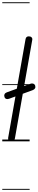

<svg xmlns="http://www.w3.org/2000/svg" viewBox="-25 -1250 333 1698"><path d="M75 0Q60 0 52.5 -8.2Q45 -16.5 47 -30.5L201 -904Q205.5 -928.5 229.5 -928.5Q245.5 -928.5 254 -920Q262.5 -911.5 260.5 -898.5L107 -26.5Q105 -14 96.5 -7Q88 0 75 0ZM55 -376.5Q41 -371.5 30 -375.2Q19 -379 15 -390.5Q10 -405 15.2 -416.5Q20.5 -428 34.5 -433L243 -509Q257.5 -514.5 269.5 -510Q281.5 -505.5 286 -493Q290.5 -479 284.5 -468.5Q278.5 -458 263.5 -452.5ZM75 0Q60 0 52.5 -8.2Q45 -16.5 47 -30.5L201 -904Q205.5 -928.5 229.5 -928.5Q245.5 -928.5 254 -920Q262.5 -911.5 260.5 -898.5L107 -26.5Q105 -14 96.5 -7Q88 0 75 0ZM55 -376.5Q41 -371.5 30 -375.2Q19 -379 15 -390.5Q10 -405 15.2 -416.5Q20.5 -428 34.5 -433L243 -509Q257.5 -514.5 269.5 -510Q281.5 -505.5 286 -493Q290.5 -479 284.5 -468.5Q278.5 -458 263.5 -452.5ZM-5 420.5H237V428.5H-5ZM-5 -16H237V0H-5ZM-5 -505.5H237V-497.5H-5ZM-5 -1230H237V-1222H-5Z"/></svg>

Font: Edu VIC WA NT Pre Guide
Style: Regular
Weight: 400
Designer: Tina and Corey Anderson, Eben Sorkin, Mirko Velimirovic
Foundry: Google for Education
Version: Version 1.000